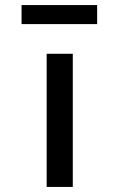

<svg xmlns="http://www.w3.org/2000/svg" viewBox="-20 -737 470 757"><path d="M363 -642V-717H65V-642ZM267 0V-525H164V0Z"/></svg>

Font: Lexend Peta
Style: Regular
Weight: 400
Designer: Bonnie Shaver-Troup, Thomas Jockin
Foundry: Lexend
Version: Version 1.007